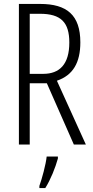

<svg xmlns="http://www.w3.org/2000/svg" viewBox="-20 -785 473 975"><path d="M184 -765H76V-51H131V-362H218L355 -51H416L269 -375C351 -403 388 -467 388 -570C388 -709 319 -765 184 -765ZM183 -715C289 -715 332 -672 332 -569C332 -458 282 -410 200 -410H131V-715ZM274 20V10H217C213 50 193 123 180 159V170H210C237 127 261 67 274 20Z"/></svg>

Font: Noto Sans Tamil UI ExtraCondensed Light
Style: Regular
Weight: 300
Width: 2
Designer: Jelle Bosma - Monotype Design Team
Foundry: Monotype Imaging Inc.
Version: Version 2.004